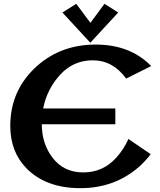

<svg xmlns="http://www.w3.org/2000/svg" viewBox="-20 -982 841 1012"><path d="M381.8 -961.9 456.5 -861.8 530.8 -961.9 603 -916 456.1 -756.8 309.1 -916ZM403.8 9.8Q222.7 9.8 119.6 -94.7Q34.2 -182.1 34.2 -317.9Q34.2 -508.3 175.3 -634.3Q302.2 -747.1 484.4 -747.1Q666.5 -747.1 776.9 -633.8L645 -567.9Q574.7 -664.1 469.2 -664.1Q366.2 -664.1 296.4 -587.4Q227.1 -511.2 207.5 -410.2H587.9V-327.1H200.2Q200.7 -222.7 258.8 -148.4Q317.4 -73.2 418.9 -73.2Q522.5 -73.2 591.8 -149.9Q633.3 -195.3 656.7 -249.5L774.4 -169.4Q748 -134.3 712.9 -103Q584.5 9.8 403.8 9.8Z"/></svg>

Font: Klaudia
Style: Bold
Weight: 700
Designer: Wojciech Kalinowski "wmk69" (wmk69@o2.pl)
Foundry: Wojciech Kalinowski "wmk69" (wmk69@o2.pl)
Version: Version 3.1.0; 2021-05-10